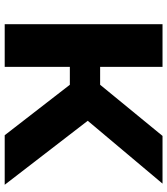

<svg xmlns="http://www.w3.org/2000/svg" viewBox="34 -762 728 837"><g transform="rotate(90 398.5 -344.0)"><path d="M86 0V-688H272V-416H350L573 -688H781L507 -362L786 0H570L350 -284H272V0Z"/></g></svg>

Font: Saira Expanded
Style: Bold
Weight: 700
Width: 7
Designer: Hector Gatti with collaboration of the Omnibus-Type team
Foundry: Omnibus-Type
Version: Version 1.100; ttfautohint (v1.8.3)